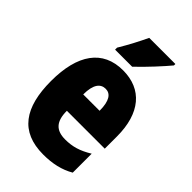

<svg xmlns="http://www.w3.org/2000/svg" viewBox="-232 -851 946 946"><g transform="rotate(45 241.0 -378.0)"><path d="M406 -756V-766H224C203 -722 178 -673 146 -620V-606H265C315 -653 378 -722 406 -756ZM246 -562C105 -562 32 -459 32 -274C32 -90 101 10 261 10C325 10 379 -2 427 -30V-162C376 -131 336 -119 285 -119C221 -119 191 -151 191 -225H455V-310C455 -472 378 -562 246 -562ZM250 -437C283 -437 305 -409 305 -339H191C191 -411 216 -437 250 -437Z"/></g></svg>

Font: Noto Sans Arabic UI XCn Bk
Style: Regular
Weight: 900
Width: 2
Designer: Monotype Design Team, Nadine Chahine and Nizar Qandah
Foundry: Monotype Imaging Inc.
Version: Version 2.010